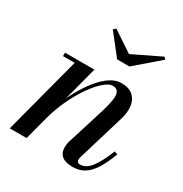

<svg xmlns="http://www.w3.org/2000/svg" viewBox="-164 -814 903 948"><g transform="rotate(30 287.5 -340.0)"><path d="M381 10Q340 10 319.8 -6.5Q299.5 -23 299.5 -56Q299.5 -67 301.5 -78Q303.5 -89 306.5 -96L373 -309.5Q384.5 -348 388.8 -376.5Q393 -405 385.2 -420.8Q377.5 -436.5 354 -436.5Q332.5 -436.5 303.8 -411.2Q275 -386 245.2 -343Q215.5 -300 190 -245.5Q164.5 -191 149 -133H135Q146 -175 164.5 -221.5Q183 -268 207.5 -312Q232 -356 261 -391.8Q290 -427.5 321.2 -448.5Q352.5 -469.5 384.5 -469.5Q428 -469.5 451.2 -449Q474.5 -428.5 479.2 -394.2Q484 -360 472 -319.5L392.5 -55.5Q391 -51 390 -46Q389 -41 389 -37Q389 -29.5 393 -24Q397 -18.5 407 -18.5Q439.5 -18.5 466.8 -52Q494 -85.5 524 -160.5L542.5 -154Q520.5 -95.5 497.2 -59.5Q474 -23.5 446.2 -6.8Q418.5 10 381 10ZM18 0 134 -440.5H67.5V-460H235L114 0ZM307 -560 214.5 -677.5 227.5 -690 344.5 -612 502.5 -688.5 513.5 -677.5 377 -560Z"/></g></svg>

Font: Bodoni Moda 11pt Medium
Style: Italic
Weight: 500
Italic angle: -13°
Designer: Owen Earl
Foundry: indestructible type
Version: Version 2.004